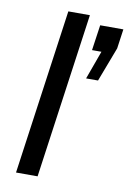

<svg xmlns="http://www.w3.org/2000/svg" viewBox="-83 -772 558 824"><g transform="rotate(10 196.5 -360.0)"><path d="M241 -720 140 0H46L147 -720ZM317 -574H276L292 -685H393L381 -600L324 -450H272Z"/></g></svg>

Font: Chivo
Style: Italic
Weight: 400
Italic angle: -8.05°
Designer: Hector Gatti
Foundry: Omnibus-Type
Version: Version 1.007